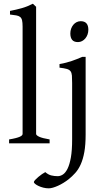

<svg xmlns="http://www.w3.org/2000/svg" viewBox="-20 -777 570 1041"><path d="M29.3 0V-21Q50.3 -24.4 64.5 -28.1Q78.6 -31.7 86.9 -35.4Q95.2 -39.1 98.9 -43Q102.5 -46.9 102.5 -50.8V-632.8Q102.5 -654.8 99.6 -667Q96.7 -679.2 88.9 -685.3Q81.1 -691.4 67.9 -693.6Q54.7 -695.8 34.2 -698.2V-717.8Q69.3 -724.6 98.6 -732.9Q127.9 -741.2 158.2 -756.8L175.8 -740.2V-50.8Q175.8 -43.5 192.4 -35.6Q209 -27.8 249 -21V0ZM444.3 -48.3Q444.3 7.8 437.3 47.1Q430.2 86.4 417.7 114Q405.3 141.6 388.2 160.6Q371.1 179.7 351.6 195.3Q338.4 205.6 323.7 214.6Q309.1 223.6 294.4 230.2Q279.8 236.8 266.8 240.5Q253.9 244.1 244.6 244.1Q229.5 244.1 215.1 240.5Q200.7 236.8 189.2 231.4Q177.7 226.1 170.7 220.2Q163.6 214.4 163.6 210.4Q163.6 206.1 170.7 198.5Q177.7 190.9 187.5 182.6Q197.3 174.3 207.8 167Q218.3 159.7 225.6 156.2Q241.2 169.9 257.8 174.1Q274.4 178.2 293 178.2Q307.1 178.2 321 169.2Q335 160.2 346.2 137.7Q357.4 115.2 364.3 76.7Q371.1 38.1 371.1 -21V-327.1Q371.1 -352.1 369.9 -367.2Q368.7 -382.3 362.3 -390.9Q356 -399.4 342 -403.3Q328.1 -407.2 302.7 -410.2V-429.7Q323.2 -433.1 339.1 -437.5Q355 -441.9 369.4 -446.5Q383.8 -451.2 397.2 -456.8Q410.6 -462.4 426.3 -468.8H444.3ZM459 -615.7Q459 -602.1 454.6 -589.8Q450.2 -577.6 442.6 -568.6Q435.1 -559.6 424.8 -554.2Q414.6 -548.8 402.8 -548.8Q380.9 -548.8 371.1 -561Q361.3 -573.2 361.3 -595.7Q361.3 -609.4 365.7 -621.6Q370.1 -633.8 377.7 -642.8Q385.3 -651.9 395.5 -657Q405.8 -662.1 417.5 -662.1Q459 -662.1 459 -615.7Z"/></svg>

Font: Noto Serif Devanagari
Style: Regular
Weight: 400
Designer: Monotype Design Team
Foundry: Monotype Imaging Inc.
Version: Version 1.01